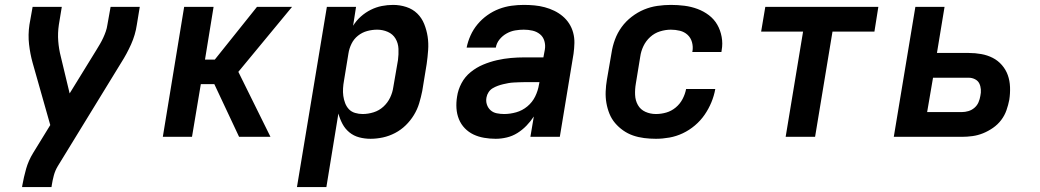

<svg xmlns="http://www.w3.org/2000/svg" viewBox="-20 -558 4240 783"><path d="M70 205 71 198Q77 164 86.5 130.5Q96 97 115 66L185 -48L113 -302Q103 -338 98.5 -377Q94 -416 100 -457L113 -530H232L220 -457Q215 -423 217.5 -390.5Q220 -358 228 -327L264 -177L373 -354Q381 -367 388 -379Q395 -391 401 -404Q407 -417 411.5 -430Q416 -443 418 -457L431 -530H550L538 -457Q532 -416 514.5 -377Q497 -338 474 -302L216 119Q205 137 199.5 157.5Q194 178 191 198L190 205Z M644 0 731 -530H851L816 -315H856L1028 -530H1171L952 -265L1083 0H955L854 -215H799L763 0Z M1191 205 1313 -530H1432L1420 -453Q1433 -474 1451.5 -490.5Q1470 -507 1492 -518Q1514 -529 1537 -533.5Q1560 -538 1583 -538Q1611 -538 1637 -529.5Q1663 -521 1681.5 -503Q1700 -485 1710 -460Q1720 -435 1724 -408.5Q1728 -382 1726 -353.5Q1724 -325 1720 -297L1702 -187Q1697 -162 1689.5 -137Q1682 -112 1668 -89Q1654 -66 1634.5 -47Q1615 -28 1591 -15.5Q1567 -3 1541.5 2.5Q1516 8 1491 8Q1467 8 1444.5 2Q1422 -4 1404.5 -18.5Q1387 -33 1376.5 -53Q1366 -73 1360 -95L1311 205ZM1459 -93Q1481 -93 1503.5 -100Q1526 -107 1543.5 -123Q1561 -139 1571 -160Q1581 -181 1584 -203L1603 -313Q1606 -336 1605 -359Q1604 -382 1593 -400.5Q1582 -419 1561.5 -428Q1541 -437 1518 -437Q1498 -437 1477.5 -431.5Q1457 -426 1440 -412.5Q1423 -399 1413.5 -379.5Q1404 -360 1401 -340L1383 -230Q1380 -214 1379 -198Q1378 -182 1380 -167Q1382 -152 1387.5 -137.5Q1393 -123 1403 -112.5Q1413 -102 1428 -97.5Q1443 -93 1459 -93Z M2001 8Q1978 8 1954.5 4Q1931 0 1911 -9.5Q1891 -19 1875.5 -35Q1860 -51 1851.5 -72Q1843 -93 1841.5 -116.5Q1840 -140 1844 -164Q1848 -192 1862 -218.5Q1876 -245 1899.5 -264Q1923 -283 1950.5 -294.5Q1978 -306 2006.5 -312.5Q2035 -319 2063 -321.5Q2091 -324 2119 -324H2196L2202 -356Q2205 -374 2200 -391Q2195 -408 2182 -418.5Q2169 -429 2152 -433Q2135 -437 2116 -437Q2099 -437 2081 -434Q2063 -431 2046 -421.5Q2029 -412 2017 -397Q2005 -382 2002 -364H1883Q1888 -389 1899 -413.5Q1910 -438 1927.5 -459Q1945 -480 1967.5 -496Q1990 -512 2015 -521.5Q2040 -531 2065.5 -534.5Q2091 -538 2116 -538Q2138 -538 2159.5 -536Q2181 -534 2201.5 -528.5Q2222 -523 2240.5 -514Q2259 -505 2274.5 -492Q2290 -479 2301 -462Q2312 -445 2317.5 -424.5Q2323 -404 2322.5 -382.5Q2322 -361 2319 -339L2263 0H2143L2157 -83Q2144 -63 2127 -45.5Q2110 -28 2090 -15.5Q2070 -3 2047 2.5Q2024 8 2002 8Q2002 8 2002 8Q2002 8 2002 8ZM2036 -93Q2060 -93 2085 -100Q2110 -107 2130.5 -124Q2151 -141 2162.5 -164.5Q2174 -188 2178 -213L2180 -223H2119Q2108 -223 2097 -222.5Q2086 -222 2075 -221.5Q2064 -221 2053 -219Q2042 -217 2031.5 -214.5Q2021 -212 2010 -208Q1999 -204 1989 -198Q1979 -192 1972.5 -182Q1966 -172 1964 -161Q1961 -146 1965.5 -132Q1970 -118 1980.5 -108.5Q1991 -99 2006 -96Q2021 -93 2036 -93Z M2655 8Q2631 8 2607 5Q2583 2 2561.5 -5.5Q2540 -13 2521.5 -26Q2503 -39 2488.5 -56Q2474 -73 2465.5 -94Q2457 -115 2453 -138Q2449 -161 2450 -185Q2451 -209 2455 -233L2474 -343Q2478 -370 2488 -397Q2498 -424 2515 -447.5Q2532 -471 2556 -489.5Q2580 -508 2606.5 -519Q2633 -530 2661 -534Q2689 -538 2716 -538Q2744 -538 2771.5 -534.5Q2799 -531 2824.5 -521.5Q2850 -512 2871 -496Q2892 -480 2905 -457.5Q2918 -435 2923 -407.5Q2928 -380 2923 -353Q2923 -351 2922.5 -349.5Q2922 -348 2922 -346H2803Q2803 -347 2803.5 -347.5Q2804 -348 2804 -349Q2807 -368 2802 -386Q2797 -404 2784 -416Q2771 -428 2753 -432.5Q2735 -437 2716 -437Q2694 -437 2671.5 -430Q2649 -423 2631.5 -407Q2614 -391 2604 -370Q2594 -349 2591 -327L2573 -217Q2569 -194 2570 -171Q2571 -148 2581.5 -129.5Q2592 -111 2612 -102Q2632 -93 2655 -93Q2676 -93 2697 -99Q2718 -105 2735.5 -119.5Q2753 -134 2763.5 -154Q2774 -174 2778 -195H2897Q2892 -167 2881 -140.5Q2870 -114 2853.5 -90Q2837 -66 2814 -46.5Q2791 -27 2764.5 -14.5Q2738 -2 2710 3Q2682 8 2655 8Z M3184 0 3255 -429H3084L3101 -530H3562L3546 -429H3375L3304 0Z M3625 0 3713 -530H3832L3801 -342H3931Q3957 -342 3982 -337.5Q4007 -333 4028.5 -322Q4050 -311 4066 -292.5Q4082 -274 4090 -251.5Q4098 -229 4099 -203Q4100 -177 4096 -151Q4092 -130 4084.5 -108.5Q4077 -87 4063 -68.5Q4049 -50 4029.5 -36.5Q4010 -23 3989 -14.5Q3968 -6 3946 -3Q3924 0 3903 0ZM3761 -101H3903Q3916 -101 3929.5 -105Q3943 -109 3954 -118.5Q3965 -128 3970.5 -141Q3976 -154 3978 -167Q3981 -180 3980 -193.5Q3979 -207 3973.5 -218Q3968 -229 3956 -235Q3944 -241 3931 -241H3785Z"/></svg>

Font: Iosevka Curly Extended Oblique
Style: Bold
Weight: 700
Width: 7
Italic angle: -9°
Monospace: yes
Designer: Belleve Invis
Foundry: Belleve Invis
Version: Version 11.1.0; ttfautohint (v1.8.3)